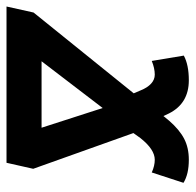

<svg xmlns="http://www.w3.org/2000/svg" viewBox="-68 -560 586 575"><g transform="rotate(90 224.5 -273.0)"><path d="M-25 -81 217 -381 208 -402Q200 -422 188 -433Q176 -444 161 -444Q142 -444 120 -435L104 -531Q132 -546 178 -546Q247 -546 277 -487L285 -470L299 -487Q326 -518 353 -532Q380 -546 416 -546Q459 -546 485 -530L454 -435Q434 -444 416 -444Q385 -444 351 -401L336 -380L443 -80L425 0H-43ZM320 -105 261 -288 121 -105Z"/></g></svg>

Font: Noto Sans Display
Style: Bold Italic
Weight: 700
Italic angle: -12°
Designer: Monotype Design team
Foundry: Monotype Imaging Inc.
Version: Version 1.000